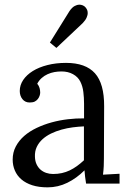

<svg xmlns="http://www.w3.org/2000/svg" viewBox="-20 -785 556 821"><path d="M338.9 -244.6Q315.9 -243.7 291.3 -240.5Q266.6 -237.3 242.9 -230.7Q219.2 -224.1 198.2 -213.9Q177.2 -203.6 161.6 -189.5Q146 -175.3 137.2 -156.7Q128.4 -138.2 129.4 -114.7Q129.9 -96.2 136.5 -82.3Q143.1 -68.4 153.6 -59.3Q164.1 -50.3 177.7 -45.7Q191.4 -41 207 -41Q227.1 -41 244.6 -44.9Q262.2 -48.8 278.1 -56.4Q293.9 -64 308.8 -74.7Q323.7 -85.4 338.9 -99.6ZM64.5 -396Q64.5 -420.9 79.1 -442.9Q93.8 -464.8 120.1 -481.2Q146.5 -497.6 182.9 -506.8Q219.2 -516.1 262.2 -516.1Q346.2 -516.1 386 -471.7Q425.8 -427.2 425.3 -330.6L424.3 -106Q424.3 -90.3 423.6 -74.5Q422.9 -58.6 420.4 -38.1L491.2 -42V0H348.1Q345.2 -17.1 343.8 -29.8Q342.3 -42.5 341.3 -56.6Q307.6 -22.9 267.8 -3.4Q228 16.1 183.6 16.1Q146 16.1 117.9 7.1Q89.8 -2 71.3 -18.1Q52.7 -34.2 43.5 -55.9Q34.2 -77.6 34.2 -102.5Q34.2 -133.3 47.6 -158.7Q61 -184.1 83.7 -203.9Q106.4 -223.6 136.7 -238Q167 -252.4 200.9 -261.7Q234.9 -271 270.3 -275.1Q305.7 -279.3 339.4 -278.8V-341.3Q339.4 -367.2 336.4 -391.6Q333.5 -416 323.5 -436Q313.5 -456.1 292.2 -467.8Q271 -479.5 243.2 -479.5Q227.1 -479.5 212.4 -476.8Q197.8 -474.1 183.6 -467.8Q169.4 -461.4 158 -451.2Q146.5 -440.9 139.2 -426.8Q146.5 -418.5 149.2 -408.4Q151.9 -398.4 151.9 -389.2Q151.9 -383.3 149.4 -375.7Q147 -368.2 141.8 -361.6Q136.7 -355 128.7 -350.8Q120.6 -346.7 106.9 -346.7Q87.4 -346.7 75.9 -361.1Q64.5 -375.5 64.5 -396ZM221.2 -580.1 193.4 -603 277.3 -737.8Q288.6 -753.9 299.6 -759.5Q310.5 -765.1 318.6 -765.1Q326.7 -765.1 334.2 -762Q341.8 -758.8 346.7 -752.4Q351.6 -746.1 353.3 -740.7Q355 -735.4 355 -729Q355 -723.6 353.5 -718.8Q352.1 -713.9 350.6 -710.4Q346.2 -699.2 333.5 -686Z"/></svg>

Font: Lora
Style: Regular
Weight: 400
Designer: Olga Karpushina, Alexei Vanyashin
Foundry: Cyreal (www.cyreal.org, a@cyreal.org)
Version: Version 1.014